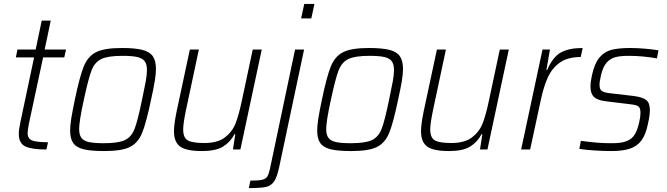

<svg xmlns="http://www.w3.org/2000/svg" viewBox="-20 -763 3403 980"><path d="M76 -79Q76 -103 84 -139L154 -470H61L69 -510H162L193 -658H239L208 -510H317L308 -470H200L127 -129Q121 -95 121 -84Q121 -55 144 -46Q167 -37 225 -37L217 0Q141 0 108.5 -16Q76 -32 76 -79Z M338 -96Q338 -122 343.5 -157Q349 -192 362 -254Q387 -374 408 -425Q429 -476 471 -497Q513 -518 602 -518Q669 -518 706.5 -508.5Q744 -499 760 -476Q776 -453 776 -411Q776 -385 770 -349Q764 -313 751 -254Q726 -134 705 -83.5Q684 -33 642.5 -12.5Q601 8 512 8Q444 8 407 -1Q370 -10 354 -32.5Q338 -55 338 -96ZM705 -254Q718 -315 724 -348.5Q730 -382 730 -405Q730 -435 718.5 -450.5Q707 -466 680.5 -472Q654 -478 605 -478Q530 -478 496.5 -461.5Q463 -445 447 -403Q431 -361 408 -254Q384 -145 384 -104Q384 -75 395.5 -59.5Q407 -44 433.5 -38Q460 -32 509 -32Q584 -32 617.5 -48Q651 -64 667 -105.5Q683 -147 705 -254Z M868 -93Q868 -127 881 -192L949 -510H995L929 -200Q915 -133 915 -102Q915 -60 938.5 -46.5Q962 -33 1023 -33Q1091 -33 1128.5 -62Q1166 -91 1182.5 -133.5Q1199 -176 1214 -247L1270 -510H1316L1207 0H1169L1181 -78H1177Q1155 -37 1118 -14.5Q1081 8 1011 8Q931 8 899.5 -15Q868 -38 868 -93Z M1517 -669 1533 -743H1585L1569 -669ZM1357 103 1486 -510H1532L1405 90Q1394 142 1378.5 164Q1363 186 1336.5 191.5Q1310 197 1250 197L1258 159Q1298 159 1316.5 155Q1335 151 1343 140Q1351 129 1357 103Z M1599 -96Q1599 -122 1604.5 -157Q1610 -192 1623 -254Q1648 -374 1669 -425Q1690 -476 1732 -497Q1774 -518 1863 -518Q1930 -518 1967.5 -508.5Q2005 -499 2021 -476Q2037 -453 2037 -411Q2037 -385 2031 -349Q2025 -313 2012 -254Q1987 -134 1966 -83.5Q1945 -33 1903.5 -12.5Q1862 8 1773 8Q1705 8 1668 -1Q1631 -10 1615 -32.5Q1599 -55 1599 -96ZM1966 -254Q1979 -315 1985 -348.5Q1991 -382 1991 -405Q1991 -435 1979.5 -450.5Q1968 -466 1941.5 -472Q1915 -478 1866 -478Q1791 -478 1757.5 -461.5Q1724 -445 1708 -403Q1692 -361 1669 -254Q1645 -145 1645 -104Q1645 -75 1656.5 -59.5Q1668 -44 1694.5 -38Q1721 -32 1770 -32Q1845 -32 1878.5 -48Q1912 -64 1928 -105.5Q1944 -147 1966 -254Z M2129 -93Q2129 -127 2142 -192L2210 -510H2256L2190 -200Q2176 -133 2176 -102Q2176 -60 2199.5 -46.5Q2223 -33 2284 -33Q2352 -33 2389.5 -62Q2427 -91 2443.5 -133.5Q2460 -176 2475 -247L2531 -510H2577L2468 0H2430L2442 -78H2438Q2416 -37 2379 -14.5Q2342 8 2272 8Q2192 8 2160.5 -15Q2129 -38 2129 -93Z M2749 -510H2787L2769 -406H2773Q2801 -472 2842.5 -495Q2884 -518 2954 -518L2944 -472Q2879 -472 2839 -444.5Q2799 -417 2777 -369.5Q2755 -322 2740 -251L2686 0H2640Z M2937 -3 2945 -44Q2999 -37 3031 -34.5Q3063 -32 3104 -32Q3152 -32 3179 -43Q3206 -54 3219.5 -76Q3233 -98 3242 -136Q3249 -165 3249 -189Q3249 -213 3237.5 -220.5Q3226 -228 3196 -231L3073 -246Q3030 -251 3012 -268Q2994 -285 2994 -320Q2994 -346 3001 -377Q3014 -438 3039 -468.5Q3064 -499 3100.5 -508.5Q3137 -518 3197 -518Q3232 -518 3272.5 -514.5Q3313 -511 3341 -506L3333 -465Q3260 -478 3189 -478Q3148 -478 3122 -471.5Q3096 -465 3077 -444Q3058 -423 3048 -381Q3040 -347 3040 -330Q3040 -307 3052 -298.5Q3064 -290 3095 -287L3215 -273Q3260 -267 3278.5 -252.5Q3297 -238 3297 -201Q3297 -173 3287 -130Q3276 -75 3253.5 -45.5Q3231 -16 3194.5 -4Q3158 8 3100 8Q3061 8 3015 5Q2969 2 2937 -3Z"/></svg>

Font: Saira Semi Condensed ExtraLight
Style: Italic
Weight: 200
Width: 4
Italic angle: -12°
Designer: Hector Gatti with collaboration of the Omnibus-Type team
Foundry: Omnibus-Type
Version: Version 1.001; ttfautohint (v1.8)